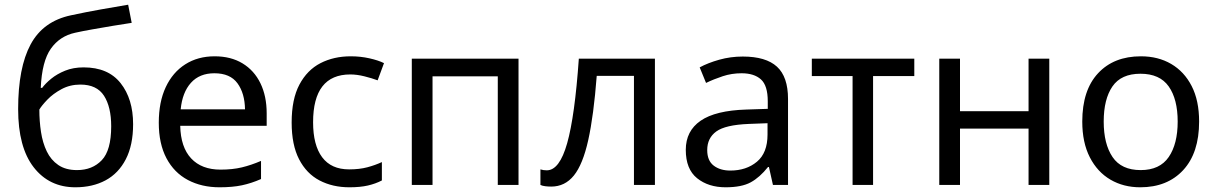

<svg xmlns="http://www.w3.org/2000/svg" viewBox="-20 -785 5164 815"><path d="M57 -322Q57 -498 110 -596.5Q163 -695 281 -720Q346 -734 408 -745Q470 -756 524 -765L539 -688Q504 -683 460 -675.5Q416 -668 373 -660.5Q330 -653 299 -646Q234 -632 196 -578.5Q158 -525 153 -412H159Q173 -431 197.5 -451Q222 -471 256.5 -485Q291 -499 335 -499Q439 -499 492 -432Q545 -365 545 -258Q545 -169 514 -109Q483 -49 428 -19.5Q373 10 300 10Q189 10 123 -75Q57 -160 57 -322ZM307 -63Q372 -63 412 -105Q452 -147 452 -249Q452 -331 421.5 -378.5Q391 -426 321 -426Q277 -426 241 -406.5Q205 -387 181 -362Q157 -337 147 -320Q147 -271 154 -225Q161 -179 178.5 -142.5Q196 -106 227.5 -84.5Q259 -63 307 -63Z M891 -546Q960 -546 1009.5 -516Q1059 -486 1085.5 -431.5Q1112 -377 1112 -304V-251H745Q747 -160 791.5 -112.5Q836 -65 916 -65Q967 -65 1006.5 -74.5Q1046 -84 1088 -102V-25Q1047 -7 1007 1.5Q967 10 912 10Q836 10 777.5 -21Q719 -52 686.5 -113.5Q654 -175 654 -264Q654 -352 683.5 -415Q713 -478 766.5 -512Q820 -546 891 -546ZM890 -474Q827 -474 790.5 -433.5Q754 -393 747 -321H1020Q1019 -389 988 -431.5Q957 -474 890 -474Z M1463 10Q1392 10 1336.5 -19Q1281 -48 1249.5 -109Q1218 -170 1218 -265Q1218 -364 1251 -426Q1284 -488 1340.5 -517Q1397 -546 1469 -546Q1510 -546 1548 -537.5Q1586 -529 1610 -517L1583 -444Q1559 -453 1527 -461Q1495 -469 1467 -469Q1309 -469 1309 -266Q1309 -169 1347.5 -117.5Q1386 -66 1462 -66Q1506 -66 1539.5 -75Q1573 -84 1601 -97V-19Q1574 -5 1541.5 2.5Q1509 10 1463 10Z M2181 -536V0H2093V-461H1816V0H1728V-536Z M2760 0H2671V-463H2513Q2500 -294 2477 -190.5Q2454 -87 2416 -40Q2378 7 2320 7Q2307 7 2294.5 5.5Q2282 4 2274 0V-66Q2280 -64 2287 -63Q2294 -62 2301 -62Q2355 -62 2387.5 -177Q2420 -292 2437 -536H2760Z M3133 -545Q3231 -545 3278 -502Q3325 -459 3325 -365V0H3261L3244 -76H3240Q3205 -32 3166.5 -11Q3128 10 3060 10Q2987 10 2939 -28.5Q2891 -67 2891 -149Q2891 -229 2954 -272.5Q3017 -316 3148 -320L3239 -323V-355Q3239 -422 3210 -448Q3181 -474 3128 -474Q3086 -474 3048 -461.5Q3010 -449 2977 -433L2950 -499Q2985 -518 3033 -531.5Q3081 -545 3133 -545ZM3159 -259Q3059 -255 3020.5 -227Q2982 -199 2982 -148Q2982 -103 3009.5 -82Q3037 -61 3080 -61Q3148 -61 3193 -98.5Q3238 -136 3238 -214V-262Z M3861 -462H3686V0H3599V-462H3426V-536H3861Z M4055 -536V-313H4346V-536H4434V0H4346V-239H4055V0H3967V-536Z M5070 -269Q5070 -136 5002.5 -63Q4935 10 4820 10Q4749 10 4693.5 -22.5Q4638 -55 4606 -117.5Q4574 -180 4574 -269Q4574 -402 4641 -474Q4708 -546 4823 -546Q4896 -546 4951.5 -513.5Q5007 -481 5038.5 -419.5Q5070 -358 5070 -269ZM4665 -269Q4665 -174 4702.5 -118.5Q4740 -63 4822 -63Q4903 -63 4941 -118.5Q4979 -174 4979 -269Q4979 -364 4941 -418Q4903 -472 4821 -472Q4739 -472 4702 -418Q4665 -364 4665 -269Z"/></svg>

Font: Go Noto Current
Style: Regular
Weight: 400
Designer: Monotype Design Team
Foundry: Monotype Imaging Inc.
Version: Version 2.007; ttfautohint (v1.8) -l 8 -r 50 -G 200 -x 14 -D